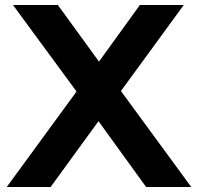

<svg xmlns="http://www.w3.org/2000/svg" viewBox="-20 -750 794 770"><path d="M566 0 375 -264 183 0H7L287 -383L32 -730H212L377 -503L541 -730H717L465 -385L747 0Z"/></svg>

Font: Freely
Style: Bold
Weight: 700
Designer: Kris Sowersby
Foundry: Klim Type Foundry
Version: Version 1.006;hotconv 1.0.113;makeotfexe 2.5.65598;200799169